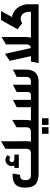

<svg xmlns="http://www.w3.org/2000/svg" viewBox="1325 -2074 936 3626"><g transform="rotate(-90 1793.0 -261.0)"><path d="M320 0H1062V-145H931C937 -171 939 -204 939 -243C939 -267 938 -422 938 -709L796 -627V-233C796 -175 768 -146 711 -145H291C233 -145 204 -180 204 -249C204 -329 238 -350 305 -350L329 -491H290C141 -491 65 -417 62 -269C62 -171 80 -105 121 -62C162 -19 248 0 320 0ZM435 -374H686V-458H593C565 -458 543 -479 543 -505C543 -531 565 -552 593 -552C610 -552 625 -544 634 -532L677 -582C655 -610 622 -627 586 -627C521 -627 469 -573 469 -507C469 -490 472 -473 479 -458H435Z M1032 0H1475V-145H1329C1337 -173 1341 -206 1341 -242V-499L1202 -416V-229C1202 -173 1173 -145 1115 -145H1032ZM1079 187H1204V64H1079ZM1247 187H1372V64H1247Z M1445 0H2064C2216 0 2292 -81 2292 -242V-485L2153 -414V-234C2153 -175 2125 -145 2068 -145H2006V-485L1868 -414V-197C1868 -170 1846 -145 1816 -145H1720V-485L1581 -414V-145H1445Z M2414 0H3005V-145H2895C2903 -173 2907 -206 2907 -242V-700L2768 -617V-229C2768 -179 2744 -151 2698 -146L2590 -634L2457 -546L2546 -145H2443Z M2965 0H3526V-197C3526 -349 3418 -488 3284 -501L3398 -709H3227L3054 -399L3166 -310C3200 -329 3228 -339 3249 -339C3327 -339 3383 -273 3383 -182V-145H2965Z"/></g></svg>

Font: All Genders v4
Style: Bold
Weight: 700
Designer: Rassam Alawdi
Foundry: Rassam Art
Version: Version 3.100;FEAKit 1.0